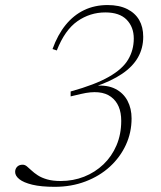

<svg xmlns="http://www.w3.org/2000/svg" viewBox="-20 -712 624 742"><path d="M214.5 -12.5Q263 -12.5 305.2 -29.2Q347.5 -46 379.8 -76.8Q412 -107.5 430.2 -150.2Q448.5 -193 448.5 -245Q448.5 -308.5 409 -337.8Q369.5 -367 293.5 -349L253 -339.5V-358.5Q347 -384.5 400.2 -414.8Q453.5 -445 475.2 -481.8Q497 -518.5 497 -563Q497 -607.5 469.5 -635.8Q442 -664 387 -664Q328 -664 279.2 -630Q230.5 -596 199.5 -517L183 -522.5Q203 -578 233.8 -615.8Q264.5 -653.5 305.2 -673Q346 -692.5 396 -692.5Q440.5 -692.5 471.2 -677.2Q502 -662 517.8 -634.8Q533.5 -607.5 533.5 -570Q533.5 -526 513.2 -490.2Q493 -454.5 451.5 -426.5Q410 -398.5 347 -377L348 -380.5Q394.5 -384.5 425.8 -368.5Q457 -352.5 472.8 -322.5Q488.5 -292.5 488.5 -254.5Q488.5 -200 466.5 -152.2Q444.5 -104.5 404.8 -68Q365 -31.5 310.5 -10.8Q256 10 191.5 10Q139 10 105 1.8Q71 -6.5 54.8 -19.5Q38.5 -32.5 38.5 -47.5Q38.5 -59.5 46.2 -67.5Q54 -75.5 67.5 -75.5Q76 -75.5 83.8 -69.2Q91.5 -63 101.5 -53.5Q111.5 -44 126 -34.5Q140.5 -25 162 -18.8Q183.5 -12.5 214.5 -12.5Z"/></svg>

Font: Newsreader ExtraLight
Style: Italic
Weight: 250
Italic angle: -17°
Designer: Hugues Gentile
Foundry: Production Type
Version: Version 1.003